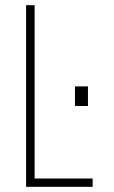

<svg xmlns="http://www.w3.org/2000/svg" viewBox="-20 -720 440 740"><path d="M80.5 0V-700H113.5V-32H337V0ZM269 -387H319V-311.5H269Z"/></svg>

Font: Trispace SemiCondensed Thin
Style: Regular
Weight: 100
Width: 4
Designer: Tyler Finck
Foundry: Etcetera Type Company
Version: Version 1.210; ttfautohint (v1.8.3)